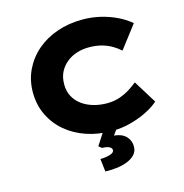

<svg xmlns="http://www.w3.org/2000/svg" viewBox="-134 -842 1162 1212"><g transform="rotate(-15 447.0 -236.0)"><path d="M513 10Q423 10 346.5 -16Q270 -42 213 -90.5Q156 -139 124 -206Q92 -273 92 -354Q92 -434 124.5 -501Q157 -568 213.5 -616.5Q270 -665 346.5 -691.5Q423 -718 513 -718Q574 -718 630 -704.5Q686 -691 735 -667.5Q784 -644 821 -612L707 -463Q685 -483 656.5 -500Q628 -517 591 -527.5Q554 -538 506 -538Q465 -538 428 -526.5Q391 -515 361 -491Q331 -467 313.5 -432.5Q296 -398 296 -352Q296 -307 314.5 -272.5Q333 -238 365.5 -214.5Q398 -191 439.5 -179Q481 -167 528 -167Q575 -167 612.5 -180.5Q650 -194 679 -212.5Q708 -231 730 -249L823 -99Q795 -73 746.5 -48Q698 -23 637.5 -6.5Q577 10 513 10ZM405 246 395 162Q414 162 435.5 158.5Q457 155 471.5 147.5Q486 140 486 128Q486 117 477 110Q468 103 454 100Q440 97 423 97L403 81L471 -24H563L516 41Q568 46 594 73.5Q620 101 620 139Q620 172 600 193Q580 214 547.5 226.5Q515 239 477.5 243Q440 247 405 246Z"/></g></svg>

Font: Lexend Mega ExtraBold
Style: Regular
Weight: 800
Designer: Bonnie Shaver-Troup, Thomas Jockin
Foundry: Lexend
Version: Version 1.007